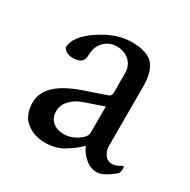

<svg xmlns="http://www.w3.org/2000/svg" viewBox="-108 -528 629 636"><g transform="rotate(30 206.5 -209.5)"><path d="M329.1 -316.4V-90.8Q329.1 -70.3 339.8 -56.6Q350.6 -43 366.7 -43Q382.8 -43 403.3 -56.6Q407.2 -56.6 407.2 -46.4Q407.2 -36.1 402.3 -28.3Q362.3 5.9 336.9 5.9Q311.5 5.9 291 -12.7Q270.5 -31.2 262.7 -51.8Q261.7 -51.8 255.4 -45.4Q240.2 -30.3 210.4 -11.7Q180.2 6.8 138.7 6.8Q96.7 6.8 67.4 -17.1Q38.1 -41 38.1 -88.9Q38.1 -162.6 157.7 -204.6Q175.8 -210.9 205.1 -220.7Q234.4 -230.5 244.6 -234.4Q254.9 -238.3 254.9 -250V-323.2Q254.9 -354.5 235.4 -371.6Q215.8 -388.7 187.5 -388.7Q159.2 -388.7 139.6 -368.7Q120.1 -348.6 120.1 -315.4Q120.1 -282.2 80.1 -282.2Q52.7 -282.2 42 -300.8Q42 -342.8 103.5 -384.3Q165 -425.8 223.6 -425.8Q282.2 -425.8 305.7 -399.9Q329.1 -374 329.1 -316.4ZM254.9 -97.7V-198.2Q247.1 -194.3 216.8 -184.6Q186.5 -174.8 169.4 -167.5Q152.3 -160.2 136.2 -143.1Q120.1 -126 120.1 -101.6Q120.1 -77.1 136.7 -63Q153.3 -48.8 179.7 -48.8Q206.1 -48.8 230.5 -64.9Q254.9 -81.1 254.9 -97.7Z"/></g></svg>

Font: CrimsonText-Roman
Style: Roman
Weight: 400
Version: Version 0.13